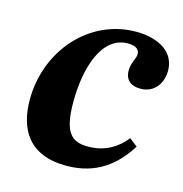

<svg xmlns="http://www.w3.org/2000/svg" viewBox="-81 -556 614 644"><g transform="rotate(15 226.0 -233.5)"><path d="M204 14C311 14 373 -41 416 -109L388 -131C359 -94 317 -67 258 -67C202 -67 172 -91 172 -199C172 -320 209 -436 299 -436C329 -436 339 -423 339 -410C339 -394 324 -376 324 -349C324 -316 345 -300 377 -300C428 -300 452 -341 452 -382C452 -446 395 -481 315 -481C154 -481 29 -340 29 -169C29 -67 74 14 204 14Z"/></g></svg>

Font: STIX Two Text
Style: Bold Italic
Weight: 700
Italic angle: -12°
Designer: Ross Mills, John Hudson & Paul Hanslow, Tiro Typeworks Ltd; with prior portions MicroPress Inc. and Coen Hoffman, Elsevi
Foundry: Tiro Typeworks Ltd
Version: Version 2.13 b171